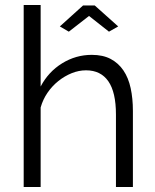

<svg xmlns="http://www.w3.org/2000/svg" viewBox="-20 -750 623 770"><path d="M220 -644 313 -728H360L454 -644L417 -623L337 -686L256 -623ZM513 0H445V-291Q445 -380 414.5 -424Q384 -468 325 -468Q296 -468 267.5 -456.5Q239 -445 214 -425Q189 -405 170.5 -378Q152 -351 143 -319V0H75V-730H143V-403Q174 -462 229 -496Q284 -530 348 -530Q393 -530 424 -513.5Q455 -497 475 -467.5Q495 -438 504 -396.5Q513 -355 513 -305Z"/></svg>

Font: PTCRaleway
Style: Regular
Weight: 400
Designer: Matt McInerney, Pablo Impallari, Rodrigo Fuenzalida
Foundry: Matt McInerney, Pablo Impallari, Rodrigo Fuenzalida
Version: Version 3.000g; ttfautohint (v1.5) -l 8 -r 28 -G 28 -x 14 -D